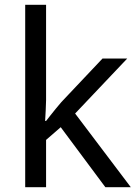

<svg xmlns="http://www.w3.org/2000/svg" viewBox="-20 -780 574 800"><path d="M172 -363Q172 -347 170.5 -321Q169 -295 168 -276H172Q178 -284 190 -299Q202 -314 214.5 -329.5Q227 -345 236 -355L407 -536H510L293 -307L525 0H419L233 -250L172 -197V0H85V-760H172Z"/></svg>

Font: Noto Sans Ambassadori
Style: Regular
Weight: 400
Designer: Monotype Design Team
Foundry: Monotype Imaging Inc.
Version: Version 2.013